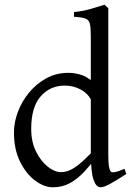

<svg xmlns="http://www.w3.org/2000/svg" viewBox="-20 -777 561 812"><path d="M514 -41Q469 -12 444 1.5Q419 15 405 15Q386 15 375 -18.5Q364 -52 364 -133V-622Q364 -658 360.5 -675Q357 -692 342.5 -698Q328 -704 293 -706V-726Q333 -730 364.5 -739.5Q396 -749 422 -757L438 -742V-124Q438 -90 440.5 -74.5Q443 -59 448 -52Q452 -47 465 -49Q478 -51 507 -63ZM203 15Q167 15 129 -13Q91 -41 65 -93Q39 -145 39 -217Q39 -259 55.5 -303.5Q72 -348 103 -385.5Q134 -423 176 -446Q218 -469 270 -469Q299 -469 328.5 -458.5Q358 -448 396 -410Q396 -381 389.5 -370.5Q383 -360 367 -351Q353 -381 322 -398Q291 -415 254 -415Q192 -415 152 -369.5Q112 -324 112 -232Q112 -177 132.5 -136Q153 -95 182 -72Q211 -49 238 -49Q264 -49 288.5 -64Q313 -79 336 -101Q359 -123 382 -146Q389 -143 393.5 -137Q398 -131 400 -127Q367 -84 338 -52.5Q309 -21 276.5 -3Q244 15 203 15Z"/></svg>

Font: ChillKai
Style: Regular
Weight: 400
Designer: ChillType
Foundry: 寒蝉字型
Version: Version 2.000